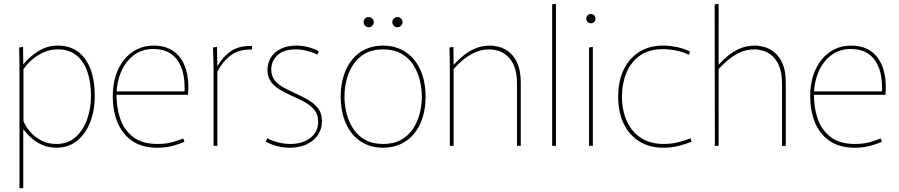

<svg xmlns="http://www.w3.org/2000/svg" viewBox="-20 -771 4752 1015"><path d="M83 -390Q83 -428 82.5 -459Q82 -490 81 -520L102 -523L103 -431H104Q133 -469 181 -499.5Q229 -530 285 -530Q349 -530 392.5 -497.5Q436 -465 458.5 -405.5Q481 -346 481 -265Q481 -184 455.5 -122Q430 -60 385 -25Q340 10 279 10Q235 10 200.5 -6Q166 -22 142 -45Q118 -68 104 -87H103V224H83ZM278 -10Q339 -10 379.5 -46Q420 -82 440.5 -140Q461 -198 461 -265Q461 -333 443 -388.5Q425 -444 386 -477Q347 -510 284 -510Q247 -510 212.5 -495Q178 -480 150 -456Q122 -432 104 -405V-130Q116 -102 139.5 -74.5Q163 -47 198 -28.5Q233 -10 278 -10Z M812 10Q730 10 677.5 -27Q625 -64 600.5 -125.5Q576 -187 576 -262Q576 -323 592 -372Q608 -421 637 -456.5Q666 -492 705.5 -511Q745 -530 793 -530Q842 -530 878 -512Q914 -494 937 -460Q960 -426 969.5 -378Q979 -330 974 -270H591L596 -274Q595 -205 615 -145Q635 -85 683 -47.5Q731 -10 813 -10Q861 -10 896.5 -21Q932 -32 949 -39L955 -22Q936 -12 897 -1Q858 10 812 10ZM592 -288H955Q956 -294 956 -299.5Q956 -305 956 -307Q956 -374 936.5 -419.5Q917 -465 880.5 -488.5Q844 -512 791 -512Q730 -512 686.5 -478.5Q643 -445 620 -391Q597 -337 596 -275Z M1109 0V-392Q1109 -430 1108 -460.5Q1107 -491 1106 -520L1127 -523L1129 -422H1130Q1157 -470 1200 -500Q1243 -530 1312 -528V-509Q1245 -511 1201.5 -479.5Q1158 -448 1129 -392V0Z M1512 10Q1478 10 1445.5 1.5Q1413 -7 1385 -22L1392 -40Q1408 -32 1428 -25Q1448 -18 1469.5 -14Q1491 -10 1513 -10Q1581 -10 1621.5 -42.5Q1662 -75 1662 -127Q1662 -166 1641.5 -190.5Q1621 -215 1589.5 -232Q1558 -249 1523 -264Q1491 -279 1461.5 -296Q1432 -313 1413 -338Q1394 -363 1394 -400Q1394 -437 1411.5 -466Q1429 -495 1463.5 -512.5Q1498 -530 1547 -530Q1579 -530 1610.5 -521.5Q1642 -513 1665 -500L1658 -482Q1645 -489 1627 -495Q1609 -501 1588.5 -505.5Q1568 -510 1545 -510Q1479 -510 1446.5 -479Q1414 -448 1414 -404Q1414 -370 1431.5 -347.5Q1449 -325 1477.5 -309.5Q1506 -294 1538 -279Q1572 -264 1605 -245.5Q1638 -227 1660 -200Q1682 -173 1682 -130Q1682 -88 1660 -56.5Q1638 -25 1600 -7.5Q1562 10 1512 10Z M2005 10Q1954 10 1912.5 -9Q1871 -28 1842 -63.5Q1813 -99 1797 -149Q1781 -199 1781 -260Q1781 -321 1797 -371Q1813 -421 1842 -456.5Q1871 -492 1912.5 -511Q1954 -530 2005 -530Q2056 -530 2097.5 -511Q2139 -492 2168.5 -456.5Q2198 -421 2214 -371Q2230 -321 2230 -260Q2230 -199 2214 -149Q2198 -99 2168.5 -63.5Q2139 -28 2097.5 -9Q2056 10 2005 10ZM2005 -10Q2061 -10 2100.5 -32Q2140 -54 2164 -91Q2188 -128 2199 -172Q2210 -216 2210 -260Q2210 -304 2199 -348Q2188 -392 2164 -429Q2140 -466 2100.5 -488Q2061 -510 2005 -510Q1949 -510 1910 -488Q1871 -466 1847 -429Q1823 -392 1812 -348Q1801 -304 1801 -260Q1801 -216 1812 -172Q1823 -128 1847 -91Q1871 -54 1910 -32Q1949 -10 2005 -10ZM1929 -627Q1918 -627 1910 -635Q1902 -643 1902 -654Q1902 -665 1910 -673Q1918 -681 1929 -681Q1940 -681 1948 -673Q1956 -665 1956 -654Q1956 -643 1948 -635Q1940 -627 1929 -627ZM2081 -627Q2070 -627 2062 -635Q2054 -643 2054 -654Q2054 -665 2062 -673Q2070 -681 2081 -681Q2092 -681 2100 -673Q2108 -665 2108 -654Q2108 -643 2100 -635Q2092 -627 2081 -627Z M2358 -400Q2358 -436 2357.5 -464Q2357 -492 2356 -520L2377 -523L2378 -430H2380Q2399 -451 2426.5 -474.5Q2454 -498 2490.5 -514Q2527 -530 2572 -530Q2592 -530 2619 -523Q2646 -516 2672 -495.5Q2698 -475 2715.5 -436Q2733 -397 2733 -333V0H2713V-329Q2713 -385 2698.5 -420.5Q2684 -456 2661.5 -475.5Q2639 -495 2614 -502.5Q2589 -510 2568 -510Q2525 -510 2489 -493Q2453 -476 2425 -452Q2397 -428 2378 -406V0H2358Z M2899 -748 2919 -751V0H2899Z M3094 -520 3114 -523V0H3094ZM3104 -648Q3094 -648 3086.5 -655Q3079 -662 3079 -672Q3079 -683 3086.5 -690Q3094 -697 3104 -697Q3114 -697 3121 -690Q3128 -683 3128 -672Q3128 -662 3121 -655Q3114 -648 3104 -648Z M3488 10Q3413 10 3359.5 -23.5Q3306 -57 3277 -117.5Q3248 -178 3248 -260Q3248 -343 3277.5 -403.5Q3307 -464 3360 -497Q3413 -530 3485 -530Q3523 -530 3561.5 -521.5Q3600 -513 3628 -498L3622 -481Q3595 -495 3558.5 -503Q3522 -511 3484 -511Q3410 -511 3362 -476.5Q3314 -442 3291 -385Q3268 -328 3268 -260Q3268 -189 3293 -132.5Q3318 -76 3367 -43Q3416 -10 3488 -10Q3535 -10 3573 -21Q3611 -32 3630 -40L3636 -23Q3614 -12 3573 -1Q3532 10 3488 10Z M3758 -748 3779 -751V-430H3780Q3799 -451 3826.5 -474.5Q3854 -498 3890.5 -514Q3927 -530 3972 -530Q3992 -530 4019 -523Q4046 -516 4072.5 -495.5Q4099 -475 4116.5 -436Q4134 -397 4134 -333V0H4114V-329Q4114 -385 4099.5 -420.5Q4085 -456 4062.5 -475.5Q4040 -495 4015 -502.5Q3990 -510 3969 -510Q3926 -510 3890 -493Q3854 -476 3826.5 -452Q3799 -428 3779 -406V0H3759Z M4499 10Q4417 10 4364.5 -27Q4312 -64 4287.5 -125.5Q4263 -187 4263 -262Q4263 -323 4279 -372Q4295 -421 4324 -456.5Q4353 -492 4392.5 -511Q4432 -530 4480 -530Q4529 -530 4565 -512Q4601 -494 4624 -460Q4647 -426 4656.5 -378Q4666 -330 4661 -270H4278L4283 -274Q4282 -205 4302 -145Q4322 -85 4370 -47.5Q4418 -10 4500 -10Q4548 -10 4583.5 -21Q4619 -32 4636 -39L4642 -22Q4623 -12 4584 -1Q4545 10 4499 10ZM4279 -288H4642Q4643 -294 4643 -299.5Q4643 -305 4643 -307Q4643 -374 4623.5 -419.5Q4604 -465 4567.5 -488.5Q4531 -512 4478 -512Q4417 -512 4373.5 -478.5Q4330 -445 4307 -391Q4284 -337 4283 -275Z"/></svg>

Font: Murecho Thin Thin
Style: Regular
Weight: 250
Version: Version 1.010